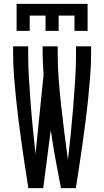

<svg xmlns="http://www.w3.org/2000/svg" viewBox="-20 -975 540 995"><path d="M66 -815V-955H434V-815H366V-894H284V-815H216V-894H134V-815ZM127 0Q118 -58 109 -116Q100 -174 92 -232Q84 -290 76.5 -348Q69 -406 63 -464.5Q57 -523 52.5 -581.5Q48 -640 48 -698V-735H126V-698Q126 -633 130 -568Q134 -503 139 -437.5Q144 -372 150.5 -307Q157 -242 164 -177L206 -589Q204 -616 202.5 -643.5Q201 -671 201 -698V-735H279V-698Q279 -629 284.5 -559.5Q290 -490 297.5 -421.5Q305 -353 314 -284Q323 -215 332 -146Q340 -215 347 -284Q354 -353 359.5 -422Q365 -491 369.5 -560Q374 -629 374 -698V-735H452V-698Q452 -640 447.5 -581.5Q443 -523 437 -464.5Q431 -406 423.5 -348Q416 -290 408 -232Q400 -174 391 -116Q382 -58 373 0H296Q281 -75 267.5 -150Q254 -225 243 -301L204 0Z"/></svg>

Font: Iosevka Curly
Style: Regular
Weight: 400
Monospace: yes
Designer: Belleve Invis
Foundry: Belleve Invis
Version: Version 22.1.2; ttfautohint (v1.8.4)